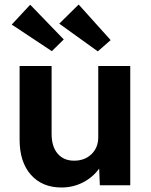

<svg xmlns="http://www.w3.org/2000/svg" viewBox="-20 -822 670 852"><path d="M253 10Q167 10 117 -46.5Q67 -103 67 -202V-529H209V-228Q209 -172 235.5 -140.5Q262 -109 309 -109Q356 -109 386 -138Q416 -167 416 -213V-529H558V0H423L420 -74Q393 -36 349 -13Q305 10 253 10ZM414 -594 243 -717 329 -802 471 -644ZM210 -595 32 -713 114 -801 263 -647Z"/></svg>

Font: Readex Pro SemiBold
Style: Regular
Weight: 600
Designer: Bonnie Shaver-Troup, Thomas Jockin
Foundry: Lexend
Version: Version 1.204; ttfautohint (v1.8.4.7-5d5b)